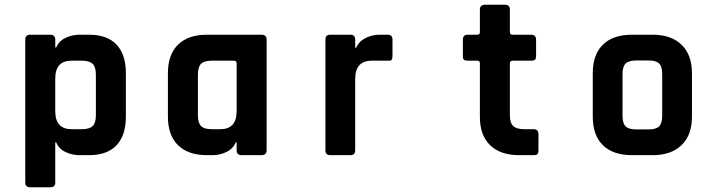

<svg xmlns="http://www.w3.org/2000/svg" viewBox="-20 -657 3040 813"><path d="M193 136H108Q87 136 87 116V-489Q87 -510 108 -510H193Q214 -510 214 -489V-456H218Q229 -483 257 -496.5Q285 -510 316 -510H357Q434 -510 473.5 -468Q513 -426 513 -347V-163Q513 -84 473.5 -42Q434 0 357 0H316Q285 0 257 -13.5Q229 -27 218 -54H214V116Q214 136 193 136ZM283 -110H327Q359 -110 372.5 -123.5Q386 -137 386 -169V-341Q386 -373 372.5 -386.5Q359 -400 327 -400H283Q214 -400 214 -324V-186Q214 -110 283 -110Z M880 0H856Q777 0 734 -42Q691 -84 691 -163V-347Q691 -426 734 -468Q777 -510 856 -510H1087Q1109 -510 1109 -489V-21Q1109 0 1087 0H1003Q982 0 982 -21V-54H978Q967 -27 939 -13.5Q911 0 880 0ZM982 -186V-389Q982 -400 970 -400H876Q844 -400 831 -386.5Q818 -373 818 -341V-169Q818 -137 831 -123.5Q844 -110 876 -110H913Q982 -110 982 -186Z M1464 0H1378Q1358 0 1358 -21V-489Q1358 -510 1378 -510H1464Q1484 -510 1484 -489V-455H1488Q1500 -482 1528 -496Q1556 -510 1586 -510H1622Q1642 -510 1642 -489V-420Q1642 -408 1638 -403.5Q1634 -399 1622 -400H1554Q1484 -400 1484 -322V-21Q1484 0 1464 0Z M2001 -400H1961Q1949 -400 1944.5 -404Q1940 -408 1940 -420V-489Q1940 -510 1961 -510H2001Q2012 -510 2012 -521V-616Q2012 -637 2034 -637H2118Q2139 -637 2139 -616V-521Q2139 -510 2151 -510H2229Q2250 -510 2250 -489V-420Q2250 -409 2245.5 -404.5Q2241 -400 2229 -400H2151Q2139 -400 2139 -389V-168Q2139 -137 2153 -123.5Q2167 -110 2199 -110H2239Q2260 -110 2260 -89V-20Q2260 -9 2255.5 -4.5Q2251 0 2239 0H2178Q2099 0 2055.5 -42Q2012 -84 2012 -162V-389Q2012 -400 2001 -400Z M2744 0H2656Q2576 0 2533 -42Q2490 -84 2490 -163V-347Q2490 -426 2533 -468Q2576 -510 2656 -510H2744Q2822 -510 2866 -467.5Q2910 -425 2910 -347V-163Q2910 -85 2866 -42.5Q2822 0 2744 0ZM2674 -109H2726Q2758 -109 2771 -122Q2784 -135 2784 -167V-343Q2784 -375 2771 -388Q2758 -401 2726 -401H2674Q2642 -401 2629 -388Q2616 -375 2616 -343V-167Q2616 -135 2629 -122Q2642 -109 2674 -109Z"/></svg>

Font: RajdhaniMono
Style: Bold
Weight: 700
Monospace: yes
Designer: Satya Rajpurohit, Jyotish Sonowal
Foundry: Indian Type Foundry
Version: Version 1.201;PS 1.0;hotconv 1.0.78;makeotf.lib2.5.61930; tt